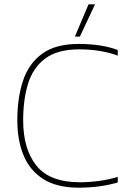

<svg xmlns="http://www.w3.org/2000/svg" viewBox="-20 -857 624 887"><path d="M326 -688 389 -837H419L349 -688ZM343 10Q243 10 180.5 -29.5Q118 -69 89 -139Q60 -209 60 -301Q60 -405 86.5 -484.5Q113 -564 175 -609Q237 -654 343 -654Q396 -654 441.5 -647Q487 -640 524 -626V-600Q487 -614 441.5 -621.5Q396 -629 346 -629Q246 -629 189.5 -587Q133 -545 110 -471.5Q87 -398 87 -301Q87 -168 148.5 -91.5Q210 -15 349 -15Q393 -15 440 -21.5Q487 -28 524 -40V-14Q487 -3 441.5 3.5Q396 10 343 10Z"/></svg>

Font: Kanit Thin
Style: Regular
Weight: 250
Designer: Katatrad Team
Foundry: CadsonDemak
Version: Version 2.000; ttfautohint (v1.8.3)